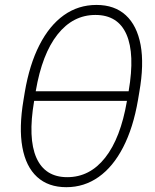

<svg xmlns="http://www.w3.org/2000/svg" viewBox="-20 -757 636 786"><path d="M251.5 9.3Q177.7 9.3 131.8 -32.7Q85.9 -74.7 71.5 -154.5Q57.1 -234.4 76.2 -347.7L81.5 -379.9Q100.6 -492.7 141.4 -572.5Q182.1 -652.3 241.2 -694.6Q300.3 -736.8 375 -736.8Q449.2 -736.8 495.1 -694.6Q541 -652.3 555.7 -572.8Q570.3 -493.2 550.3 -379.9L544.9 -347.7Q525.4 -233.9 484.1 -154.1Q442.9 -74.2 383.8 -32.5Q324.7 9.3 251.5 9.3ZM255.4 -31.7Q347.7 -31.7 410.6 -111.6Q473.6 -191.4 499.5 -342.8L506.8 -384.8Q532.7 -536.1 497.8 -616Q462.9 -695.8 370.6 -695.8Q278.8 -695.8 215.6 -616Q152.3 -536.1 126.5 -384.8L119.6 -342.8Q93.8 -190.9 128.9 -111.3Q164.1 -31.7 255.4 -31.7ZM104 -344.2 110.4 -383.3H522.9L516.6 -344.2Z"/></svg>

Font: Inter 17pt ExtraLight
Style: Italic
Weight: 250
Italic angle: -9.3988°
Version: Version 4.001;git-66647c0bb